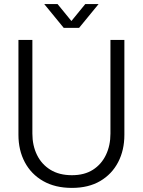

<svg xmlns="http://www.w3.org/2000/svg" viewBox="-20 -900 697 937"><path d="M331 17Q249 17 190.5 -16.5Q132 -50 101 -108.5Q70 -167 70 -242V-705H138V-248Q138 -190 160.5 -144Q183 -98 226 -71.5Q269 -45 331 -45Q392 -45 433.5 -71.5Q475 -98 497 -144Q519 -190 519 -248V-705H587V-242Q587 -167 556.5 -108.5Q526 -50 469 -16.5Q412 17 331 17ZM291 -764 196 -880H261L346 -776H311L396 -880H461L366 -764Z"/></svg>

Font: TikTok Sans Light
Style: Regular
Weight: 300
Version: Version 4.000